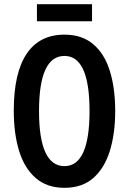

<svg xmlns="http://www.w3.org/2000/svg" viewBox="-20 -890 617 920"><path d="M532 -358Q532 -249 506 -166Q480 -83 426.5 -36.5Q373 10 289 10Q205 10 151 -37Q97 -84 71.5 -167Q46 -250 46 -359Q46 -540 107.5 -632Q169 -724 289 -724Q373 -724 427 -678Q481 -632 506.5 -549.5Q532 -467 532 -358ZM167 -358Q167 -94 289 -94Q409 -94 409 -358Q409 -622 289 -622Q167 -622 167 -358ZM421 -870V-788H157V-870Z"/></svg>

Font: Noto Sans Lao ExtraCondensed SemiBold
Style: Regular
Weight: 600
Width: 2
Designer: Monotype Design Team
Foundry: Monotype Imaging Inc.
Version: Version 2.003; ttfautohint (v1.8.4.7-5d5b)